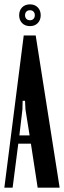

<svg xmlns="http://www.w3.org/2000/svg" viewBox="-24 -862 294 882"><path d="M85 -699H140L250 0H149L118 -202H60L34 0H-4ZM79 -359 65 -240H112L93 -359L91 -399H80ZM64 -792Q64 -814 77.5 -828Q91 -842 114 -842Q136 -842 149.5 -828Q163 -814 163 -792Q163 -770 149.5 -756Q136 -742 114 -742Q91 -742 77.5 -756Q64 -770 64 -792ZM91 -792Q91 -782 97 -775.5Q103 -769 114 -769Q124 -769 130 -775.5Q136 -782 136 -792Q136 -802 130 -808.5Q124 -815 114 -815Q103 -815 97 -808.5Q91 -802 91 -792Z"/></svg>

Font: Moniqa ExtBd Cond Paragraph
Style: Regular
Weight: 800
Width: 3
Designer: Rajesh Rajput
Foundry: Rajesh Rajput
Version: Version 1.000